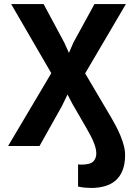

<svg xmlns="http://www.w3.org/2000/svg" viewBox="-20 -720 641 947"><path d="M455 36Q455 21 450 4.5Q445 -12 437.5 -29Q430 -46 420.5 -62.5Q411 -79 403 -94L337 -208L313 -254L285 -196L175 0H20L233 -359L35 -700H195L297 -510L320 -459L342 -510L446 -700H601L400 -358L531 -136Q541 -119 552.5 -97Q564 -75 574 -51Q584 -27 590.5 -2.5Q597 22 597 45Q597 88 585 119Q573 150 551 169.5Q529 189 498 198Q467 207 430 207Q415 207 398.5 205.5Q382 204 365 200V91Q369 91 372.5 91.5Q376 92 380 92Q424 92 439.5 77Q455 62 455 36Z"/></svg>

Font: PT Mono
Style: Bold
Weight: 700
Monospace: yes
Designer: A.Korolkova, I.Chaeva
Foundry: ParaType Ltd
Version: Version 1.000 OFL